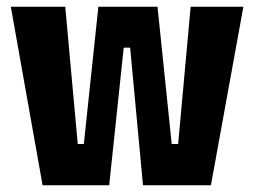

<svg xmlns="http://www.w3.org/2000/svg" viewBox="-20 -548 752 568"><path d="M106 0 12 -528H173L210 -122H228L271 -528H446L488 -122H507L544 -528H700L604 0H403L365 -407H346L303 0Z"/></svg>

Font: Bricolage Grotesque 12pt Condensed ExtraBold
Style: Regular
Weight: 800
Width: 3
Designer: Mathieu Triay
Foundry: Atelier Triay
Version: Version 1.001; ttfautohint (v1.8.4.7-5d5b);gftools[0.9.33.de